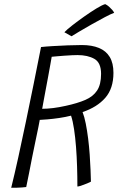

<svg xmlns="http://www.w3.org/2000/svg" viewBox="-20 -874 587 908"><path d="M33 14Q49 -50.5 66.5 -130Q84 -209.5 102.2 -297.2Q120.5 -385 138.8 -475.2Q157 -565.5 174 -651.5Q195.5 -654 229.2 -656Q263 -658 300 -659.5Q337 -661 367 -661Q414.5 -661 448 -647.2Q481.5 -633.5 499 -604.5Q516.5 -575.5 516.5 -529.5Q516.5 -455.5 477.8 -411.2Q439 -367 370.5 -344Q379 -322.5 385.5 -289.8Q392 -257 396.8 -219Q401.5 -181 404.2 -142.8Q407 -104.5 408.2 -71.2Q409.5 -38 410 -15Q402.5 -11 393.5 -7.2Q384.5 -3.5 375 0Q365.5 3.5 358 5.8Q350.5 8 346 8Q346 -37.5 344.5 -85.8Q343 -134 339.5 -179.5Q336 -225 330.2 -263.2Q324.5 -301.5 316 -327Q290.5 -320.5 260 -316Q229.5 -311.5 204.2 -309.5Q179 -307.5 168 -307Q167 -300.5 161.8 -274.2Q156.5 -248 148.5 -210.2Q140.5 -172.5 132.2 -131Q124 -89.5 116.8 -52.2Q109.5 -15 104 10.5Q96.5 11.5 84.2 12.5Q72 13.5 58.2 13.8Q44.5 14 33 14ZM179.5 -359.5Q228.5 -359.5 291 -373.5Q346.5 -385.5 383.5 -401.5Q420.5 -417.5 439.2 -446Q458 -474.5 458 -524.5Q458 -577.5 426.5 -595.5Q395 -613.5 346.5 -613.5Q338.5 -613.5 320.8 -612.8Q303 -612 282.8 -610.5Q262.5 -609 246.2 -607.5Q230 -606 224.5 -605.5Q223 -596.5 218.5 -571.2Q214 -546 208 -513.2Q202 -480.5 195.8 -448Q189.5 -415.5 185.2 -391Q181 -366.5 179.5 -359.5ZM477.5 -854.5Q487 -850 495.2 -842.8Q503.5 -835.5 510.2 -827.8Q517 -820 520 -813.5Q504.5 -808 475.2 -792.5Q446 -777 413.2 -758.5Q380.5 -740 354 -724.2Q327.5 -708.5 318 -702.5L284.5 -721.5Q296 -734 322 -754.2Q348 -774.5 378.5 -796Q409 -817.5 436 -834Q463 -850.5 477.5 -854.5Z"/></svg>

Font: Grandstander Thin ExtraLight
Style: Italic
Weight: 250
Italic angle: -15°
Version: Version 1.200